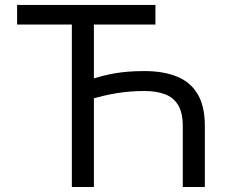

<svg xmlns="http://www.w3.org/2000/svg" viewBox="-20 -747 941 767"><path d="M600.9 -727.3V-649.1H48.3V-727.3ZM798.3 0H710.2V-242.9Q710.2 -296.9 691.4 -327.6Q672.6 -358.3 638.1 -370.9Q603.7 -383.5 556.8 -383.5Q527.7 -383.5 499.8 -381.2Q471.9 -378.9 445.5 -374.6Q419 -370.4 393.6 -364.3Q368.3 -358.3 343.8 -350.9V-430.4Q367.9 -437.9 391 -443.9Q414.1 -449.9 439.1 -454.2Q464.1 -458.5 492.9 -460.8Q521.7 -463.1 556.8 -463.1Q632.1 -463.1 686.3 -441.4Q740.4 -419.7 769.4 -371.4Q798.3 -323.2 798.3 -242.9ZM355.1 0H267V-727.3H355.1Z"/></svg>

Font: InterMG
Style: Regular
Weight: 400
Designer: Rasmus Andersson
Foundry: rsms
Version: Version 3.019;December 26, 2023;FontCreator 15.0.0.2955 64-b